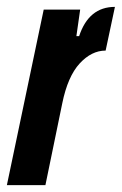

<svg xmlns="http://www.w3.org/2000/svg" viewBox="-37 -538 354 558"><path d="M90 -510H196L185 -433H193Q221 -518 297 -518L270 -391Q229 -391 194.5 -353.5Q160 -316 144 -238L95 0H-17Z"/></svg>

Font: Saira Ultra Condensed ExtraBold
Style: Italic
Weight: 800
Width: 1
Italic angle: -12°
Designer: Hector Gatti with collaboration of the Omnibus-Type team
Foundry: Omnibus-Type
Version: Version 1.001; ttfautohint (v1.8)